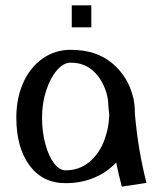

<svg xmlns="http://www.w3.org/2000/svg" viewBox="-20 -690 609 717"><path d="M248 -588H321V-670H248ZM435 7 527 -7Q496 -127 484 -262Q484 -290 480 -313Q479 -316 479 -323H478Q460 -402 400 -453Q340 -504 244 -504Q185 -504 138.5 -471Q92 -438 66.5 -380.5Q41 -323 41 -251Q41 -139 90 -72.5Q139 -6 225 -6Q284 -6 332 -26.5Q380 -47 414 -83Q423 -37 435 7ZM388 -260Q386 -207 367 -160Q348 -113 311.5 -83.5Q275 -54 225 -54Q202 -54 182 -80Q162 -106 149.5 -151.5Q137 -197 137 -251Q137 -305 152.5 -352Q168 -399 192.5 -427.5Q217 -456 244 -456Q300 -456 336 -417.5Q372 -379 383 -319Q384 -297 388 -260Z"/></svg>

Font: LXGW Marker Gothic
Style: Regular
Weight: 400
Version: Version 1.001